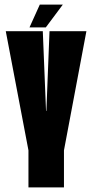

<svg xmlns="http://www.w3.org/2000/svg" viewBox="-20 -810 398 830"><path d="M103 0V-160L5 -675H165L179 -330.5H180.5L194 -675H353.5L256.5 -160V0ZM107.5 -691.5 152 -790H251.5L178 -691.5Z"/></svg>

Font: Anybody UltraCondensed ExtraBold
Style: Regular
Weight: 800
Width: 1
Designer: Tyler Finck
Foundry: Etcetera Type Company
Version: Version 1.010; ttfautohint (v1.8.3) -l 8 -r 50 -G 200 -x 14 